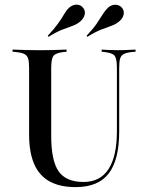

<svg xmlns="http://www.w3.org/2000/svg" viewBox="-20 -781 614 813"><path d="M103.2 -369.4V-492.7Q103.2 -519.4 99.2 -532.7Q95.2 -546 83.5 -552Q71.8 -558.1 49.2 -560.5L33.1 -562.1V-571Q44.4 -571 60.5 -570.2Q76.6 -569.4 97.2 -569Q117.7 -568.5 140.3 -568.5H149.2H158.9Q181.5 -568.5 200.8 -569Q220.2 -569.4 235.9 -570.2Q251.6 -571 262.1 -571V-562.1L247.6 -560.5Q215.3 -556.5 206 -544Q196.8 -531.5 196.8 -492.7V-369.4ZM300 11.3Q233.9 11.3 189.9 -12.9Q146 -37.1 124.6 -86.7Q103.2 -136.3 103.2 -211.3V-369.4H196.8V-206.5Q196.8 -100.8 228.2 -55.6Q259.7 -10.5 333.9 -10.5Q404 -10.5 439.5 -64.9Q475 -119.4 475 -225V-369.4H484.7V-224.2Q484.7 -104 440.3 -46.4Q396 11.3 300 11.3ZM475 -369.4V-492.7Q475 -531.5 466.1 -544Q457.3 -556.5 424.2 -560.5L410.5 -562.1V-571Q421 -570.2 439.1 -569.4Q457.3 -568.5 479 -568.5Q495.2 -568.5 509.3 -569Q523.4 -569.4 535.1 -570.2Q546.8 -571 554 -571V-562.1L537.1 -560.5Q514.5 -558.1 503.2 -551.6Q491.9 -545.2 488.3 -531.9Q484.7 -518.5 484.7 -492.7V-369.4ZM350 -625 346.8 -629.8Q375 -659.7 389.5 -681Q404 -702.4 413.7 -718.5Q423.4 -734.7 437.1 -748.4Q453.2 -762.1 470.2 -760.9Q487.1 -759.7 496.8 -747.6Q506.5 -735.5 503.6 -719.8Q500.8 -704 484.7 -690.3Q470.2 -678.2 452 -671.8Q433.9 -665.3 409.3 -656Q384.7 -646.8 350 -625ZM185.5 -625 182.3 -629.8Q210.5 -659.7 226.2 -681.9Q241.9 -704 251.6 -721Q261.3 -737.9 272.6 -748.4Q288.7 -762.1 305.6 -761.3Q322.6 -760.5 332.3 -747.6Q341.9 -735.5 338.7 -719.8Q335.5 -704 320.2 -690.3Q305.6 -678.2 287.9 -671.8Q270.2 -665.3 245.2 -656Q220.2 -646.8 185.5 -625Z"/></svg>

Font: Playfair 144pt SemiCondensed Medium
Style: Regular
Weight: 500
Width: 4
Designer: Claus Eggers Sørensen
Foundry: Claus Eggers Sørensen
Version: Version 2.203